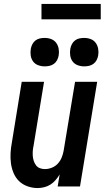

<svg xmlns="http://www.w3.org/2000/svg" viewBox="-20 -944 540 972"><path d="M170 8Q144 8 119 -1Q94 -10 76.5 -27Q59 -44 49 -67.5Q39 -91 35.5 -116.5Q32 -142 33.5 -169Q35 -196 40 -222L90 -530H203L150 -207Q147 -193 146 -180Q145 -167 146 -154Q147 -141 151 -129Q155 -117 162.5 -107Q170 -97 182 -92.5Q194 -88 207 -88Q225 -88 242.5 -95Q260 -102 272.5 -115.5Q285 -129 292 -146Q299 -163 302 -180L360 -530H472L385 0H272L282 -61Q273 -46 261.5 -32.5Q250 -19 235 -9.5Q220 0 203 4Q186 8 170 8ZM406 -608Q389 -608 373 -614Q357 -620 347.5 -633Q338 -646 335.5 -663Q333 -680 336 -697Q338 -709 344 -720.5Q350 -732 360 -739.5Q370 -747 382 -749.5Q394 -752 406 -752Q424 -752 439.5 -746Q455 -740 464.5 -727Q474 -714 477 -697Q480 -680 477 -663Q475 -651 469 -639.5Q463 -628 452.5 -620.5Q442 -613 430 -610.5Q418 -608 406 -608ZM206 -608Q189 -608 173 -614Q157 -620 147.5 -633Q138 -646 135.5 -663Q133 -680 136 -697Q138 -709 144 -720.5Q150 -732 160 -739.5Q170 -747 182 -749.5Q194 -752 206 -752Q224 -752 239.5 -746Q255 -740 264.5 -727Q274 -714 277 -697Q280 -680 277 -663Q275 -651 269 -639.5Q263 -628 252.5 -620.5Q242 -613 230 -610.5Q218 -608 206 -608ZM190 -846V-924H490V-846Z"/></svg>

Font: Iosevka Curly Oblique
Style: Bold
Weight: 700
Italic angle: -9°
Monospace: yes
Designer: Belleve Invis
Foundry: Belleve Invis
Version: Version 11.1.0; ttfautohint (v1.8.3)